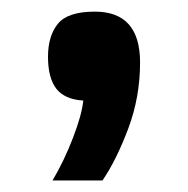

<svg xmlns="http://www.w3.org/2000/svg" viewBox="-20 -169 325 332"><path d="M70.8 143.1Q90.8 109.4 106.2 69.3Q121.6 29.3 124 4.9Q91.8 2.9 77.4 -15.6Q63 -34.2 63 -70.8Q63 -106.9 80.1 -127.9Q97.2 -148.9 144 -148.9Q222.2 -148.9 222.2 -61Q222.2 -1 201.7 53.5Q181.2 107.9 157.2 143.1Z"/></svg>

Font: Clear Sans
Style: Bold
Weight: 700
Foundry: Intel Corporation
Version: Version 1.00